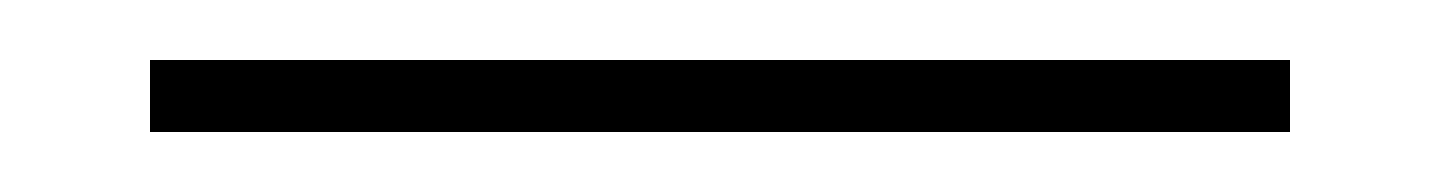

<svg xmlns="http://www.w3.org/2000/svg" viewBox="-20 -628 480 64"><path d="M410 -608V-584H30V-608Z"/></svg>

Font: Chonburi
Style: Regular
Weight: 400
Designer: Thanarat Vachiruckul and Stawix Ruecha
Foundry: Cadson Demak & Katatrad
Version: Version 1.000